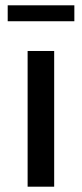

<svg xmlns="http://www.w3.org/2000/svg" viewBox="-20 -703 307 723"><path d="M84 0V-511H184V0ZM9 -623V-683H260V-623Z"/></svg>

Font: Chivo Medium
Style: Regular
Weight: 400
Version: Version 2.002